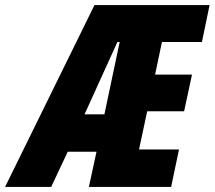

<svg xmlns="http://www.w3.org/2000/svg" viewBox="-82 -734 843 754"><path d="M-62 0H119L184 -138H297L267 0H590L621 -147H464L496 -297H641L672 -441H527L554 -569H711L741 -714H289ZM250 -285 379 -569H388L328 -285Z"/></svg>

Font: Noto Sans UI Condensed Black
Style: Italic
Weight: 900
Width: 3
Italic angle: -192°
Designer: Monotype Design Team
Foundry: Monotype Imaging Inc.
Version: Version 1.901